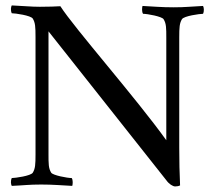

<svg xmlns="http://www.w3.org/2000/svg" viewBox="-20 -669 793 694"><path d="M124 -644.5C91.8 -644.5 67.4 -647.5 22.5 -649.4C19.5 -644.5 17.6 -631.8 22.5 -621.1C34.2 -621.1 91.8 -613.3 98.6 -601.6C107.4 -586.9 108.4 -572.3 108.4 -535.2V-111.3C108.4 -74.2 107.4 -59.6 98.6 -44.9C91.8 -33.2 34.2 -25.4 22.5 -25.4C17.6 -14.6 19.5 -2 22.5 2.9C67.4 1 84 -2 128.9 -2C171.9 -2 202.1 1 241.2 2.9C243.2 -2.9 244.1 -18.6 239.3 -25.4C223.6 -25.4 170.9 -35.2 165 -44.9C155.3 -60.5 155.3 -77.1 155.3 -112.3V-555.7L581.1 -17.6C590.8 -3.9 604.5 4.9 613.3 4.9C616.2 4.9 627.9 3.9 630.9 1C628.9 -49.8 627.9 -79.1 627.9 -135.7V-533.2C627.9 -570.3 628.9 -585 637.7 -599.6C644.5 -611.3 702.1 -619.1 713.9 -619.1C718.8 -629.9 716.8 -642.6 713.9 -647.5C668.9 -645.5 652.3 -642.6 607.4 -642.6C564.5 -642.6 534.2 -645.5 495.1 -647.5C493.2 -641.6 492.2 -626 497.1 -619.1C512.7 -619.1 565.4 -609.4 571.3 -599.6C581.1 -584 581.1 -567.4 581.1 -532.2V-162.1C472.7 -313.5 248 -568.4 198.2 -646.5C184.6 -645.5 153.3 -644.5 124 -644.5Z"/></svg>

Font: Crimson
Style: Roman
Weight: 400
Version: Version 0.2